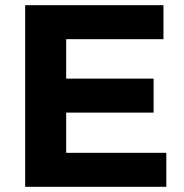

<svg xmlns="http://www.w3.org/2000/svg" viewBox="-20 -720 708 740"><path d="M77 -700H610V-569H235V-417H572V-286H235V-131H621V0H77Z"/></svg>

Font: Montserrat arm2 SemiBold
Style: Regular
Weight: 600
Designer: Julieta Ulanovsky
Foundry: Julieta Ulanovsky
Version: Version 6.000